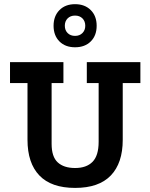

<svg xmlns="http://www.w3.org/2000/svg" viewBox="-20 -890 728 930"><path d="M574.5 -212.8Q574.5 -100 516.6 -39.9Q458.8 20.2 343.8 20.2Q228.5 20.2 170.9 -39.9Q113.2 -100 113.2 -212.8V-487.8H28.5V-589H287.2V-487.8H230V-193.2Q230 -130.8 259.6 -103.5Q289.2 -76.2 343.8 -76.2Q398.8 -76.2 428.2 -106.1Q457.8 -136 457.8 -203.2V-487.8H400.5V-589H660V-487.8H574.5ZM343.6 -869.8Q390.8 -869.8 419.5 -841.2Q448.2 -812.6 448.2 -765.2Q448.2 -717.8 419.7 -689.4Q391.1 -661 343.7 -661Q296.2 -661 267.9 -689.4Q239.5 -717.9 239.5 -765.1Q239.5 -812.2 267.9 -841Q296.4 -869.8 343.6 -869.8ZM343.5 -814.5Q321.2 -814.5 307.6 -800.9Q294 -787.2 294 -765.4Q294 -743.5 307.6 -729.9Q321.2 -716.2 343.5 -716.2Q365.8 -716.2 379.4 -730Q393 -743.8 393 -765Q393 -787.2 379.4 -800.9Q365.8 -814.5 343.5 -814.5Z"/></svg>

Font: Podkova VF Beta
Style: Regular
Weight: 400
Designer: Ilya Yudin
Foundry: Cyreal (www.cyreal.org)
Version: Version 2.100